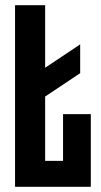

<svg xmlns="http://www.w3.org/2000/svg" viewBox="-20 -720 390 740"><path d="M109 -318V-429L289 -549V-438ZM38 0V-700H154V-100H223V-280H330V0Z"/></svg>

Font: Tektur Condensed Medium
Style: Regular
Weight: 500
Width: 3
Designer: Adam Jagosz
Foundry: Adam Jagosz
Version: Version 1.005;gftools[0.9.30]